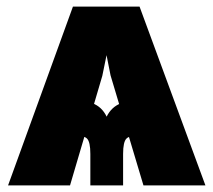

<svg xmlns="http://www.w3.org/2000/svg" viewBox="-20 -561 646 581"><path d="M414.1 0 314.5 -333 273.4 -541H402.3L601.6 0ZM253.4 0V-95.2Q253.4 -131.8 243.2 -141.8Q232.9 -151.9 197.3 -151.9V-259.8Q230 -259.8 259.3 -248.8Q288.6 -237.8 302.7 -208Q317.4 -237.8 346.7 -248.8Q376 -259.8 408.2 -259.8V-151.9Q373 -151.9 362.8 -141.8Q352.5 -131.8 352.5 -95.2V0ZM4.4 0 200.7 -541H332.5L289.6 -331.5L191.9 0Z"/></svg>

Font: Inter 17pt Black
Style: Regular
Weight: 900
Version: Version 4.001;git-66647c0bb